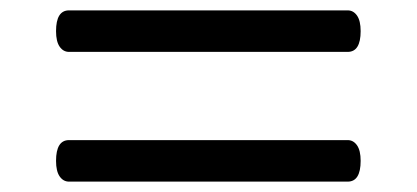

<svg xmlns="http://www.w3.org/2000/svg" viewBox="-20 -623 803 370"><path d="M113 -523Q102 -523 95 -533Q88 -543 88 -563Q88 -603 113 -603H650Q661 -603 668 -593Q675 -583 675 -563Q675 -523 650 -523ZM113 -273Q102 -273 95 -283Q88 -293 88 -313Q88 -353 113 -353H650Q661 -353 668 -343Q675 -333 675 -313Q675 -273 650 -273Z"/></svg>

Font: Playwrite FR Moderne
Style: Regular
Weight: 400
Designer: Veronika Burian, José Scaglione
Foundry: TypeTogether
Version: Version 1.002